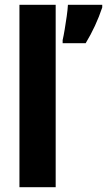

<svg xmlns="http://www.w3.org/2000/svg" viewBox="-20 -780 446 800"><path d="M212 0H61V-760H212ZM406 -749Q380 -671 337 -600H241V-613Q245 -630 249.5 -657Q254 -684 258 -712Q262 -740 263 -760H406Z"/></svg>

Font: Noto Sans Gujarati UI Condensed ExtraBold
Style: Regular
Weight: 800
Width: 3
Designer: Jelle Bosma - Monotype Design Team, Universal Thirst
Foundry: Monotype Imaging Inc.
Version: Version 2.106; ttfautohint (v1.8.4.7-5d5b)